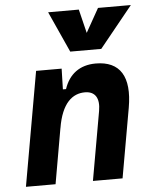

<svg xmlns="http://www.w3.org/2000/svg" viewBox="-54 -822 695 867"><g transform="rotate(-5 293.0 -388.0)"><path d="M28.3 0H162.6L206.5 -250.5V-249.5C225.1 -363.8 274.9 -401.9 330.6 -401.9C376 -401.9 397.5 -371.1 387.2 -312.5L332 0H466.3L522 -315.4C546.4 -454.6 501 -527.3 390.6 -527.3C317.4 -527.3 269 -489.7 247.1 -423.8H232.9L235.4 -517.6H119.6ZM280.8 -590.8H421.4L571.8 -776.4H422.9L362.3 -668.5L335.9 -776.4H196.8Z"/></g></svg>

Font: Cascadia Code
Style: Bold Italic
Weight: 700
Italic angle: -10°
Monospace: yes
Designer: Aaron Bell
Foundry: Saja Typeworks
Version: Version 2404.023